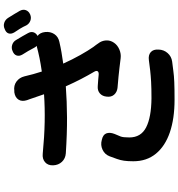

<svg xmlns="http://www.w3.org/2000/svg" viewBox="17 -918 965 1040"><g transform="rotate(-90 500.0 -398.5)"><path d="M862 -856Q879 -864 896 -858.5Q913 -853 923 -837Q933 -821 944 -803Q955 -785 961 -774Q970 -757 964.5 -741.5Q959 -726 941 -718Q924 -711 907.5 -717Q891 -723 882 -739Q875 -755 863.5 -774Q852 -793 844 -804Q834 -821 838.5 -835Q843 -849 862 -856ZM262 -330Q290 -324 297 -305.5Q304 -287 294 -261Q285 -241 280 -227.5Q275 -214 275 -181Q275 -118 329.5 -90Q384 -62 487 -61Q542 -61 576.5 -63Q611 -65 637.5 -68Q664 -71 693 -75Q721 -79 737 -65Q753 -51 751 -22Q750 6 732 26.5Q714 47 686 51Q659 54 634.5 57.5Q610 61 575 62.5Q540 64 479 64Q377 64 302.5 38.5Q228 13 187 -37Q146 -87 146 -159Q146 -190 149 -210Q152 -230 158.5 -248Q165 -266 173 -288Q183 -314 208.5 -326Q234 -338 262 -330ZM124 -594Q123 -622 141 -637.5Q159 -653 187 -650Q280 -641 358 -639.5Q436 -638 509 -643L488 -704Q485 -712 482 -721.5Q479 -731 477 -735Q468 -763 480 -781.5Q492 -800 520 -804H527Q556 -808 577.5 -792.5Q599 -777 606 -749Q612 -724 618 -701.5Q624 -679 632 -655Q674 -661 705.5 -667.5Q737 -674 771 -683Q765 -688 761 -696Q754 -710 743 -729Q732 -748 724 -760Q714 -777 719 -791.5Q724 -806 742 -813Q759 -821 776.5 -815.5Q794 -810 803 -794Q813 -778 823.5 -759.5Q834 -741 840 -730Q849 -714 844.5 -700Q840 -686 825 -678Q843 -665 846 -637Q849 -609 835 -587.5Q821 -566 793 -560Q763 -553 736.5 -548.5Q710 -544 675 -539Q697 -490 721.5 -446.5Q746 -403 765 -376Q770 -369 776 -361.5Q782 -354 784 -350Q799 -331 800.5 -307.5Q802 -284 788 -264Q775 -245 751.5 -235Q728 -225 704 -228Q673 -232 651 -234.5Q629 -237 605 -239.5Q581 -242 543 -245Q520 -248 506.5 -263.5Q493 -279 496 -303Q498 -327 513.5 -340.5Q529 -354 553 -352Q571 -351 588 -349.5Q605 -348 615 -347Q629 -346 633.5 -352.5Q638 -359 631 -371Q611 -405 591.5 -442.5Q572 -480 552 -525Q470 -519 383 -518.5Q296 -518 189 -525Q161 -527 143 -546Q125 -565 124 -594Z"/></g></svg>

Font: Chiron GoRound TC
Style: Bold
Weight: 700
Designer: Ryoko NISHIZUKA 西塚涼子 (kana, bopomofo & ideographs); Paul D. Hunt (Latin, Greek & Cyrillic); Sandoll Communications 산돌커뮤니
Foundry: Adobe
Version: Version 1.000;hotconv 1.1.1;makeotfexe 2.6.0